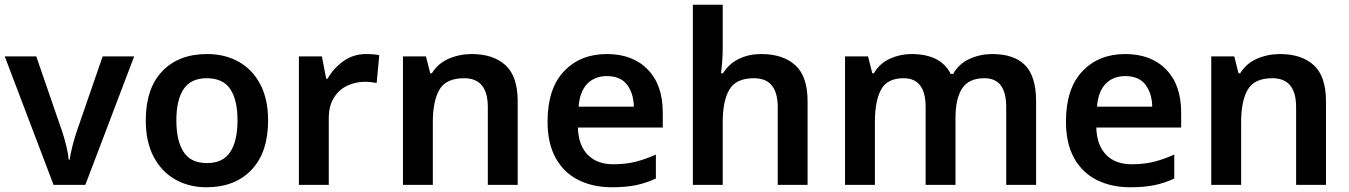

<svg xmlns="http://www.w3.org/2000/svg" viewBox="-20 -780 5691 810"><path d="M206 0 0 -542H133L241 -229Q251 -200 259.5 -165Q268 -130 270 -106H274Q277 -131 286 -165.5Q295 -200 305 -229L413 -542H546L340 0Z M1111 -272Q1111 -137 1041 -63.5Q971 10 851 10Q777 10 719 -23Q661 -56 628 -119Q595 -182 595 -272Q595 -407 664.5 -479.5Q734 -552 854 -552Q929 -552 987 -519.5Q1045 -487 1078 -424.5Q1111 -362 1111 -272ZM724 -272Q724 -186 754.5 -139Q785 -92 853 -92Q921 -92 951.5 -139Q982 -186 982 -272Q982 -358 951.5 -404Q921 -450 852 -450Q785 -450 754.5 -404Q724 -358 724 -272Z M1525 -552Q1538 -552 1553.5 -551Q1569 -550 1580 -547L1569 -430Q1559 -432 1545 -433.5Q1531 -435 1520 -435Q1480 -435 1445 -418.5Q1410 -402 1388.5 -367.5Q1367 -333 1367 -281V0H1241V-542H1338L1356 -448H1362Q1386 -491 1428 -521.5Q1470 -552 1525 -552Z M1970 -552Q2061 -552 2112.5 -505Q2164 -458 2164 -353V0H2038V-328Q2038 -450 1938 -450Q1862 -450 1834 -402Q1806 -354 1806 -265V0H1680V-542H1777L1795 -471H1802Q1828 -513 1873.5 -532.5Q1919 -552 1970 -552Z M2540 -552Q2649 -552 2712.5 -487Q2776 -422 2776 -306V-242H2418Q2420 -168 2459 -127.5Q2498 -87 2567 -87Q2619 -87 2661 -97.5Q2703 -108 2747 -128V-27Q2707 -8 2664 1Q2621 10 2561 10Q2482 10 2420.5 -20.5Q2359 -51 2324.5 -113Q2290 -175 2290 -267Q2290 -406 2359 -479Q2428 -552 2540 -552ZM2540 -459Q2489 -459 2457.5 -426.5Q2426 -394 2421 -330H2654Q2653 -386 2625.5 -422.5Q2598 -459 2540 -459Z M3029 -579Q3029 -547 3026.5 -516.5Q3024 -486 3022 -471H3030Q3056 -512 3098 -532Q3140 -552 3191 -552Q3283 -552 3335 -505Q3387 -458 3387 -353V0H3261V-328Q3261 -450 3161 -450Q3085 -450 3057 -402Q3029 -354 3029 -265V0H2903V-760H3029Z M4166 -552Q4258 -552 4304.5 -505Q4351 -458 4351 -353V0H4225V-329Q4225 -450 4133 -450Q4067 -450 4039 -407Q4011 -364 4011 -282V0H3885V-329Q3885 -450 3792 -450Q3723 -450 3697 -402Q3671 -354 3671 -265V0H3545V-542H3642L3660 -471H3667Q3691 -513 3734.5 -532.5Q3778 -552 3825 -552Q3886 -552 3927.5 -531.5Q3969 -511 3991 -468H4001Q4026 -512 4071 -532Q4116 -552 4166 -552Z M4727 -552Q4836 -552 4899.5 -487Q4963 -422 4963 -306V-242H4605Q4607 -168 4646 -127.5Q4685 -87 4754 -87Q4806 -87 4848 -97.5Q4890 -108 4934 -128V-27Q4894 -8 4851 1Q4808 10 4748 10Q4669 10 4607.5 -20.5Q4546 -51 4511.5 -113Q4477 -175 4477 -267Q4477 -406 4546 -479Q4615 -552 4727 -552ZM4727 -459Q4676 -459 4644.5 -426.5Q4613 -394 4608 -330H4841Q4840 -386 4812.5 -422.5Q4785 -459 4727 -459Z M5380 -552Q5471 -552 5522.5 -505Q5574 -458 5574 -353V0H5448V-328Q5448 -450 5348 -450Q5272 -450 5244 -402Q5216 -354 5216 -265V0H5090V-542H5187L5205 -471H5212Q5238 -513 5283.5 -532.5Q5329 -552 5380 -552Z"/></svg>

Font: Noto Sans Malayalam SemiBold
Style: Regular
Weight: 600
Designer: Jelle Bosma - Monotype Design Team
Foundry: Monotype Imaging Inc.
Version: Version 2.104; ttfautohint (v1.8.4.7-5d5b)